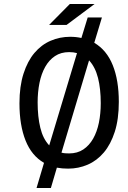

<svg xmlns="http://www.w3.org/2000/svg" viewBox="-69 -830 639 955"><path d="M438 -743.2H367.2L335.9 -641.1C318.7 -645 300 -647 279.8 -647C245.6 -647 213.2 -640.4 182.6 -627.2C152 -614 125.2 -593.8 102.3 -566.7C79.3 -539.5 61.2 -505 47.9 -463.4C34.5 -421.7 27.8 -372.6 27.8 -315.9C27.8 -243.3 37.9 -181.7 58.1 -131.1C78.3 -80.5 108.9 -43.5 149.9 -20L112.8 105H184.1L213.9 3.9C223 5.5 232.1 6.8 241.2 7.6C250.3 8.4 259.9 8.8 270 8.8C304.2 8.8 336.6 2.2 367.2 -11C397.8 -24.2 424.6 -44.4 447.5 -71.5C470.5 -98.7 488.6 -133.1 502 -174.8C515.3 -216.5 522 -266 522 -323.2C522 -394.9 512 -455.6 491.9 -505.6C471.9 -555.6 441.2 -592.8 399.9 -617.2ZM118.2 -320.8C118.2 -355 121.3 -387.3 127.4 -417.7C133.6 -448.2 143.1 -474.7 155.8 -497.3C168.5 -519.9 184.7 -537.8 204.3 -551C224 -564.2 247.6 -570.8 274.9 -570.8C282.1 -570.8 288.8 -570.4 295.2 -569.6C301.5 -568.8 307.8 -567.5 314 -565.9L175.8 -106.9C155.3 -128.4 140.5 -157.6 131.6 -194.3C122.6 -231.1 118.2 -273.3 118.2 -320.8ZM432.1 -316.9C432.1 -282.4 429 -250 422.9 -219.7C416.7 -189.5 407.1 -163 394.3 -140.4C381.4 -117.8 365.2 -99.9 345.5 -86.7C325.8 -73.5 302.2 -66.9 274.9 -66.9C268.1 -66.9 261.4 -67.1 254.9 -67.6C248.4 -68.1 242.4 -69.2 236.8 -70.8L374 -529.8C394.5 -507.6 409.3 -478.5 418.5 -442.4C427.6 -406.2 432.1 -364.4 432.1 -316.9ZM401.4 -810.1H278.3L175.3 -706.1H262.2ZM-48.8 -638.2Z"/></svg>

Font: CodeNewRoman Nerd Font Mono
Style: Regular
Weight: 400
Monospace: yes
Designer: Sam Radian
Foundry: Code New Roman
Version: Version 2.00 November 29, 2014;Nerd Fonts 3.2.1